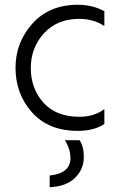

<svg xmlns="http://www.w3.org/2000/svg" viewBox="-20 -536 512 804"><path d="M417 -17Q374 12 306 12Q183 12 114 -65.5Q45 -143 45 -252Q45 -358 115.5 -437Q186 -516 306 -516Q368 -516 417 -489V-427Q372 -457 312 -457Q219 -457 164 -396.5Q109 -336 109 -251Q109 -165 162 -106Q215 -47 313 -47Q374 -47 417 -79ZM331 121Q331 173 294 209Q257 245 188 248V199Q275 190 275 126Q275 89 252 51H313Q331 77 331 121Z"/></svg>

Font: Hind Madurai Light
Style: Regular
Weight: 300
Designer: Jyotish Sonowal
Foundry: Indian Type Foundry
Version: Version 1.001;PS 1.0;hotconv 1.0.86;makeotf.lib2.5.63406; tt